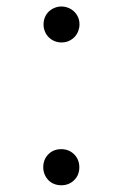

<svg xmlns="http://www.w3.org/2000/svg" viewBox="-20 -545 367 579"><path d="M165.5 -525.4Q175.3 -525.4 185.1 -521.7Q194.8 -518.1 202.4 -511.2Q210 -504.4 214.8 -494.4Q219.7 -484.4 219.7 -471.2Q219.7 -461.4 216.1 -451.7Q212.4 -441.9 205.6 -434.3Q198.7 -426.8 188.7 -421.9Q178.7 -417 165.5 -417Q154.3 -417 144.3 -421.1Q134.3 -425.3 127 -432.6Q119.6 -439.9 115.5 -450Q111.3 -460 111.3 -471.2Q111.3 -482.9 115.5 -492.9Q119.6 -502.9 127 -510Q134.3 -517.1 144.3 -521.2Q154.3 -525.4 165.5 -525.4ZM164.6 -95.2Q188 -95.2 203.6 -79.6Q219.2 -64 219.2 -40.5Q219.2 -17.1 203.6 -1.7Q188 13.7 164.6 13.7Q152.8 13.7 142.8 9.5Q132.8 5.4 125.7 -2Q118.7 -9.3 114.5 -19.3Q110.4 -29.3 110.4 -40.5Q110.4 -64 125.7 -79.6Q141.1 -95.2 164.6 -95.2Z"/></svg>

Font: Arian AMU Serif
Style: Bold
Weight: 700
Designer: Ruben Hakobyan (Tarumian)
Foundry: Ruben Hakobyan (Tarumian)
Version: Version 1.002